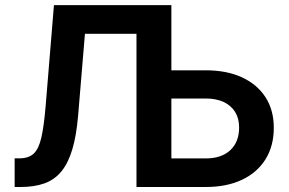

<svg xmlns="http://www.w3.org/2000/svg" viewBox="-20 -748 1157 768"><path d="M38.6 0V-114.7H58.1Q94.2 -114.7 114.5 -133.3Q134.8 -151.9 145.3 -197.3Q155.8 -242.7 162.6 -324.2L195.8 -727.5H541V-612.8H319.8L292.5 -286.1Q285.6 -204.6 269 -149.7Q252.4 -94.7 225.1 -61.8Q197.8 -28.8 157.5 -14.4Q117.2 0 62.5 0ZM617.7 -466.8H802.7Q886.7 -466.8 947.8 -438.7Q1008.8 -410.6 1042 -359.1Q1075.2 -307.6 1075.2 -236.8Q1075.2 -164.1 1042 -110.8Q1008.8 -57.6 947.8 -28.8Q886.7 0 802.7 0H525.9V-727.5H665.5V-114.3H802.7Q865.7 -114.3 901.1 -147.2Q936.5 -180.2 936.5 -238.3Q936.5 -274.4 920.4 -300.3Q904.3 -326.2 874.5 -340.1Q844.7 -354 802.7 -354H617.7Z"/></svg>

Font: Inter Cardless
Style: Bold
Weight: 700
Designer: Rasmus Andersson
Foundry: rsms
Version: Version 4.001;git-9221beed3